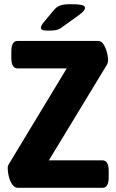

<svg xmlns="http://www.w3.org/2000/svg" viewBox="-20 -895 553 915"><path d="M65 0Q49 0 38 -16.5Q27 -33 22 -54Q17 -75 17 -88Q17 -91 17 -98.5Q17 -106 24 -116L298 -569H64Q34 -569 34 -619V-650Q34 -700 64 -700H447Q463 -700 473.5 -683.5Q484 -667 489.5 -646Q495 -625 495 -612Q495 -602 493.5 -596.5Q492 -591 488 -584L213 -131H468Q498 -131 498 -81V-50Q498 0 468 0ZM212 -749Q190 -749 182.5 -752.5Q175 -756 175 -762Q175 -772 187 -787L235 -845Q250 -863 267 -869Q284 -875 316 -875Q351 -875 368 -871.5Q385 -868 385 -857Q385 -851 378.5 -843Q372 -835 356 -823L281 -769Q266 -757 252 -753Q238 -749 212 -749Z"/></svg>

Font: Asap Semi Condensed
Style: Bold
Weight: 700
Width: 4
Designer: Pablo Cosgaya
Foundry: Omnibus-Type
Version: Version 3.001; ttfautohint (v1.8.4.7-5d5b)